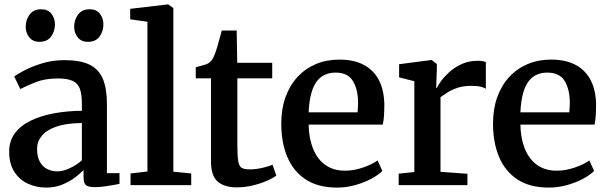

<svg xmlns="http://www.w3.org/2000/svg" viewBox="-20 -839 2752 870"><path d="M189 11Q144 11 105.8 -7Q67.5 -25 44.5 -61.2Q21.5 -97.5 21.5 -152Q21.5 -201 48 -236Q74.5 -271 120.8 -293Q167 -315 226.2 -325.8Q285.5 -336.5 351 -337V-369Q351 -411.5 342 -436.5Q333 -461.5 309.2 -472.5Q285.5 -483.5 241 -483.5Q183 -483.5 139.5 -465.8Q96 -448 72 -435.5L44.5 -492Q55.5 -501.5 89 -519.2Q122.5 -537 170.2 -551.8Q218 -566.5 271.5 -566.5Q344 -566.5 386 -545.8Q428 -525 446.2 -481.2Q464.5 -437.5 464.5 -368V-54.5H521.5V-6Q510.5 -3.5 491 0Q471.5 3.5 449.8 6.2Q428 9 410 9Q381 9 369.8 0.2Q358.5 -8.5 358.5 -38.5V-68.5Q346 -55 321.8 -36.2Q297.5 -17.5 264 -3.2Q230.5 11 189 11ZM240.5 -62.5Q265.5 -62.5 296.5 -77Q327.5 -91.5 351 -112.5V-281.5Q281 -281 236 -265.5Q191 -250 169.5 -223.8Q148 -197.5 148 -165Q148 -129.5 160 -107Q172 -84.5 193 -73.5Q214 -62.5 240.5 -62.5ZM158.5 -649.5Q128.5 -649.5 112.5 -670Q96.5 -690.5 96.5 -717.5Q96.5 -749 114.2 -773Q132 -797 166 -797H167Q197.5 -797 213.2 -776.5Q229 -756 229 -728.5Q229 -697.5 211.5 -673.5Q194 -649.5 159.5 -649.5ZM378 -649.5Q348 -649.5 332 -670Q316 -690.5 316 -717.5Q316 -749 333.8 -773Q351.5 -797 386 -797H387Q417 -797 432.8 -776.5Q448.5 -756 448.5 -728.5Q448.5 -697.5 431.2 -673.5Q414 -649.5 379 -649.5Z M648 -62V-740.5L570 -751.5V-799L740 -819H742L765.5 -802.5V-61L846.5 -53V0H571.5V-53Z M1053 10Q996 10 966 -16.5Q936 -43 936 -107.5V-484H867V-534Q877.5 -537.5 889.8 -540.5Q902 -543.5 912.2 -547Q922.5 -550.5 928 -555Q934 -560 938.5 -565.5Q943 -571 946.8 -578.2Q950.5 -585.5 954 -595.5Q959 -608 964.8 -628Q970.5 -648 976 -668Q981.5 -688 985 -700.5H1052.5L1055 -554.5H1213.5V-484H1055.5V-187Q1055.5 -133.5 1059.5 -109Q1063.5 -84.5 1076 -78Q1088.5 -71.5 1112.5 -71.5Q1139.5 -71.5 1169.2 -78.5Q1199 -85.5 1215 -92.5L1232 -43.5Q1216 -31 1187.2 -18.8Q1158.5 -6.5 1123.5 1.8Q1088.5 10 1053 10Z M1507.5 11Q1421 11 1365 -26Q1309 -63 1281.8 -128.2Q1254.5 -193.5 1254.5 -278.5Q1254.5 -345.5 1273.8 -399Q1293 -452.5 1328.2 -490.5Q1363.5 -528.5 1411.8 -548.8Q1460 -569 1518 -569Q1614.5 -569 1666.8 -517.2Q1719 -465.5 1721.5 -369Q1721.5 -338 1720 -315Q1718.5 -292 1714.5 -274.5H1378.5Q1379.5 -227.5 1390.5 -189Q1401.5 -150.5 1422 -123Q1442.5 -95.5 1472.8 -80.5Q1503 -65.5 1542.5 -65.5Q1584 -65.5 1626 -80.2Q1668 -95 1691 -112L1712.5 -64.5Q1695 -46.5 1663 -29.2Q1631 -12 1590.5 -0.5Q1550 11 1507.5 11ZM1378.5 -330H1600Q1601 -339.5 1601.8 -351.5Q1602.5 -363.5 1602.5 -373Q1602.5 -433.5 1579.2 -471.8Q1556 -510 1500.5 -510Q1475.5 -510 1454.2 -501.2Q1433 -492.5 1416.8 -472Q1400.5 -451.5 1390.8 -416.8Q1381 -382 1378.5 -330Z M1786.5 0V-52L1857.5 -59.5V-471L1788.5 -488.5V-548L1933.5 -567H1936L1959.5 -549V-529L1956.5 -441H1959.5Q1964 -451 1978 -470.8Q1992 -490.5 2015.5 -512Q2039 -533.5 2071.5 -548.5Q2104 -563.5 2144.5 -563.5Q2158.5 -563.5 2167.2 -561.8Q2176 -560 2181.5 -558V-436.5Q2174.5 -442 2158.5 -446Q2142.5 -450 2116.5 -450Q2079.5 -450 2052.8 -441Q2026 -432 2007.5 -420Q1989 -408 1976 -398.5V-60.5L2098 -51.5V0Z M2467 11Q2380.5 11 2324.5 -26Q2268.5 -63 2241.2 -128.2Q2214 -193.5 2214 -278.5Q2214 -345.5 2233.2 -399Q2252.5 -452.5 2287.8 -490.5Q2323 -528.5 2371.2 -548.8Q2419.5 -569 2477.5 -569Q2574 -569 2626.2 -517.2Q2678.5 -465.5 2681 -369Q2681 -338 2679.5 -315Q2678 -292 2674 -274.5H2338Q2339 -227.5 2350 -189Q2361 -150.5 2381.5 -123Q2402 -95.5 2432.2 -80.5Q2462.5 -65.5 2502 -65.5Q2543.5 -65.5 2585.5 -80.2Q2627.5 -95 2650.5 -112L2672 -64.5Q2654.5 -46.5 2622.5 -29.2Q2590.5 -12 2550 -0.5Q2509.5 11 2467 11ZM2338 -330H2559.5Q2560.5 -339.5 2561.2 -351.5Q2562 -363.5 2562 -373Q2562 -433.5 2538.8 -471.8Q2515.5 -510 2460 -510Q2435 -510 2413.8 -501.2Q2392.5 -492.5 2376.2 -472Q2360 -451.5 2350.2 -416.8Q2340.5 -382 2338 -330Z"/></svg>

Font: Merriweather 20pt SemiBold
Style: Regular
Weight: 600
Version: Version 2.100